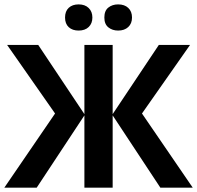

<svg xmlns="http://www.w3.org/2000/svg" viewBox="-20 -872 915 892"><path d="M235.8 -344.7 13.2 -663.1H157.7L372.1 -341.8V-663.1H503.4V-341.8L717.8 -663.1H862.8L639.6 -344.7L875.5 0H725.1L503.4 -335.9V0H372.1V-335.9L150.4 0H0ZM282.2 -790.5Q282.2 -819.8 299.3 -835.7Q316.4 -851.6 345.2 -851.6Q375 -851.6 392.1 -834.7Q409.2 -817.9 409.2 -790.5Q409.2 -763.2 392.1 -746.6Q375 -730 345.2 -730Q316.4 -730 299.3 -745.8Q282.2 -761.7 282.2 -790.5ZM464.8 -790.5Q464.8 -822.3 483.4 -836.9Q502 -851.6 528.8 -851.6Q558.6 -851.6 575.9 -835.2Q593.3 -818.8 593.3 -790.5Q593.3 -762.7 575.7 -746.3Q558.1 -730 528.8 -730Q502 -730 483.4 -744.9Q464.8 -759.8 464.8 -790.5Z"/></svg>

Font: Bpm'online Open Sans
Style: Bold
Weight: 700
Foundry: Ascender Corporation
Version: Version 1.10